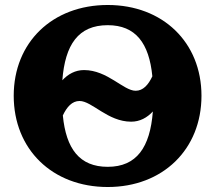

<svg xmlns="http://www.w3.org/2000/svg" viewBox="-20 -735 863 770"><path d="M412 -66C299 -66 245 -138 232 -272C248 -306 269 -330 299 -330C349 -330 412 -247 506 -247C541 -247 570 -263 593 -288C582 -144 528 -66 412 -66ZM35 -351C35 -136 190 15 412 15C633 15 788 -136 788 -351C788 -565 633 -715 412 -715C190 -715 35 -565 35 -351ZM230 -413C241 -556 294 -634 412 -634C524 -634 578 -562 591 -429C575 -395 554 -371 524 -371C475 -371 411 -454 317 -454C282 -454 253 -438 230 -413Z"/></svg>

Font: LT Superior Serif ExtraBold
Style: Regular
Weight: 800
Designer: Daniel Lyons
Foundry: LyonsType
Version: Version 2.120;FEAKit 1.0